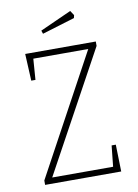

<svg xmlns="http://www.w3.org/2000/svg" viewBox="-84 -801 614 857"><g transform="rotate(-10 222.5 -372.5)"><path d="M50 -20 345 -564H96L89 -469H70L64 -591H384V-571L87 -27H363L373 -122H392L395 0H50ZM153 -681 295 -745 309 -724 306 -711 158 -666Z"/></g></svg>

Font: Grenze Thin
Style: Regular
Weight: 250
Designer: Renata Polastri
Foundry: Omnibus-Type
Version: Version 1.002; ttfautohint (v1.8)